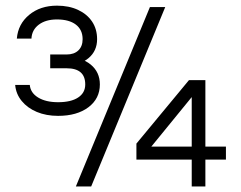

<svg xmlns="http://www.w3.org/2000/svg" viewBox="-20 -676 874 696"><path d="M523.5 -650.5 255 0H310.5L579 -650.5ZM264.5 -478.5H162V-428.5H264.5ZM221.5 -439.5Q270.5 -439.5 301.2 -465.5Q332 -491.5 332 -534Q332 -570.5 313.8 -597.8Q295.5 -625 262.8 -640.2Q230 -655.5 186.5 -655.5Q126 -655.5 85.8 -622.2Q45.5 -589 41 -536H94Q95.5 -567.5 120.5 -586.5Q145.5 -605.5 186.5 -605.5Q230.5 -605.5 255 -586.8Q279.5 -568 279.5 -534Q279.5 -508 264 -493.2Q248.5 -478.5 221.5 -478.5ZM221.5 -469V-428.5Q289 -428.5 289 -370Q289 -339.5 263.2 -322.5Q237.5 -305.5 190.5 -305.5Q146 -305.5 118.2 -322.5Q90.5 -339.5 88 -368H35Q38 -335 58.8 -309.8Q79.5 -284.5 113.5 -270.2Q147.5 -256 190.5 -256Q259 -256 300.5 -287.2Q342 -318.5 342 -370Q342 -414.5 309 -441.8Q276 -469 221.5 -469ZM724.5 -97.5H799V-144.5H724.5V-385.5H665L474.5 -155.5V-97.5H675V0H724.5ZM675 -144.5H528.5L675 -324Z"/></svg>

Font: Overused Grotesk Light
Style: Regular
Weight: 300
Designer: RandomMaerks
Version: Version 0.005